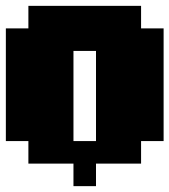

<svg xmlns="http://www.w3.org/2000/svg" viewBox="-20 -559 579 656"><path d="M308 -77V-385H231V-77ZM0 -77V-462H77V-539H462V-462H539V-77H462V0H308V77H231V0H77V-77Z"/></svg>

Font: Coral Pixels
Style: Regular
Weight: 400
Designer: Tanukizamurai
Foundry: TanukiFont
Version: Version 1.000; ttfautohint (v1.8.4.7-5d5b)